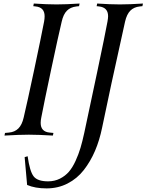

<svg xmlns="http://www.w3.org/2000/svg" viewBox="-20 -752 813 1065"><path d="M4.9 0 7.8 -14.6 29.3 -16.6Q62 -19.5 82 -39.6Q102.1 -59.6 111.3 -100.1Q130.4 -180.2 169.4 -364Q208.5 -547.9 224.6 -632.3Q227.5 -648.4 227.5 -661.6Q227.5 -711.4 177.7 -716.3L164.6 -717.8L167.5 -732.4Q241.2 -727.5 293.5 -727.5Q346.2 -727.5 421.4 -732.4L418.5 -717.8L404.3 -716.3Q370.6 -712.4 351.1 -692.6Q331.5 -672.9 322.3 -632.3Q303.2 -552.2 264.2 -368.4Q225.1 -184.6 209 -100.1Q205.6 -84.5 205.6 -70.3Q205.6 -21 255.9 -16.6L276.4 -14.6L273.4 0Q192.4 -4.9 140.1 -4.9Q87.4 -4.9 4.9 0ZM645 -727.5Q697.8 -727.5 772.9 -732.4L770 -717.8L755.9 -716.3Q722.7 -712.9 702.9 -692.9Q683.1 -672.9 673.8 -632.3Q585 -233.4 546.4 -43.9Q532.2 25.9 507.1 84.7Q481.9 143.6 444.8 191.2Q407.7 238.8 354.7 265.9Q301.8 293 238.3 293Q174.8 293 130.4 273.9Q124.5 205.1 116.7 119.6L133.3 114.7Q145 198.2 166.5 226.1Q188 253.9 246.6 253.9Q282.7 253.9 312.3 239Q341.8 224.1 362.1 200.7Q382.3 177.2 399.2 140.4Q416 103.5 426.5 68.1Q437 32.7 447.3 -14.6Q474.1 -138.2 519 -351.8Q564 -565.4 576.2 -632.3Q579.6 -651.9 579.6 -662.1Q579.6 -710.9 529.3 -716.3L516.1 -717.8L519 -732.4Q592.8 -727.5 645 -727.5Z"/></svg>

Font: Flanker
Style: Italic
Weight: 400
Italic angle: -12°
Designer: Flanker
Version: Version 2.027